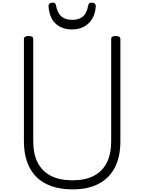

<svg xmlns="http://www.w3.org/2000/svg" viewBox="-20 -1422 1098 1461"><path d="M532 19Q442 19 373 -5Q304 -29 257.5 -75Q211 -121 186.5 -189.5Q162 -258 162 -347V-1125Q162 -1137 171 -1142.5Q180 -1148 198 -1148Q216 -1148 224.5 -1142.5Q233 -1137 233 -1125V-346Q233 -250 267 -184Q301 -118 367.5 -84Q434 -50 532 -50Q628 -50 693.5 -84Q759 -118 792.5 -184Q826 -250 826 -346V-1125Q826 -1137 834.5 -1142.5Q843 -1148 860 -1148Q896 -1148 896 -1125V-347Q896 -229 854 -147.5Q812 -66 731 -23.5Q650 19 532 19ZM529 -1198Q451 -1198 403 -1242.5Q355 -1287 349 -1377Q349 -1387 357 -1394.5Q365 -1402 381 -1402Q394 -1402 399.5 -1395.5Q405 -1389 407 -1377Q418 -1322 447.5 -1296.5Q477 -1271 529 -1271Q581 -1271 611 -1296.5Q641 -1322 650 -1377Q653 -1389 658 -1395.5Q663 -1402 677 -1402Q693 -1402 701 -1394.5Q709 -1387 709 -1377Q706 -1319 681.5 -1279Q657 -1239 618 -1218.5Q579 -1198 529 -1198Z"/></svg>

Font: Playwrite CL Light
Style: Regular
Weight: 300
Designer: Veronika Burian, José Scaglione
Foundry: TypeTogether
Version: Version 1.002